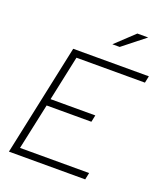

<svg xmlns="http://www.w3.org/2000/svg" viewBox="-162 -1024 977 1133"><g transform="rotate(20 326.5 -457.0)"><path d="M29 0 178 -700H653L644 -657H214L154 -375H435L426 -332H145L83 -43H517L508 0ZM386 -804 503 -914H571L432 -804Z"/></g></svg>

Font: Red Hat Display VF
Style: Italic
Weight: 300
Italic angle: -12°
Designer: Pentagram, MCKL
Foundry: Pentagram, MCKL
Version: Version 1.023